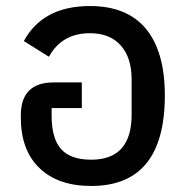

<svg xmlns="http://www.w3.org/2000/svg" viewBox="-20 -604 614 636"><path d="M282 12Q172 12 110.5 -47.5Q49 -107 49 -214V-222Q49 -331 158 -331H251V-246H151V-221Q151 -145 182.5 -110Q214 -75 282 -75Q416 -75 416 -224V-341Q416 -413 380 -453.5Q344 -494 278 -494Q185 -494 142 -416L59 -468Q122 -584 278 -584Q401 -584 463.5 -508.5Q526 -433 526 -288Q526 12 282 12Z"/></svg>

Font: Anuphan Medium
Style: Regular
Weight: 500
Designer: Mike Abbink, Paul van der Laan, Pieter van Rosmalen, Mint Tantisuwanna
Foundry: Bold Monday; Cadson Demak
Version: Version 3.002;hotconv 1.0.109;makeotfexe 2.5.65596